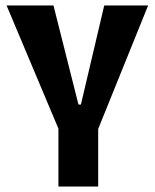

<svg xmlns="http://www.w3.org/2000/svg" viewBox="-20 -680 564 700"><path d="M193 0V-211L4 -660H175L266 -299H275L360 -660H520L338 -210V0Z"/></svg>

Font: Bricolage Grotesque 10pt Condensed Bricolage Grotesque 10pt Condensed Regular
Style: Bold
Weight: 700
Width: 3
Designer: Mathieu Triay
Foundry: Atelier Triay
Version: Version 1.000; ttfautohint (v1.8.4.7-5d5b);gftools[0.9.32]